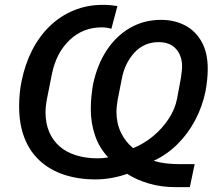

<svg xmlns="http://www.w3.org/2000/svg" viewBox="-20 -729 909 793"><path d="M784 -51 764 44H706Q646 44 595 29Q544 14 505 -11Q478 -1 443.5 5.5Q409 12 375 12Q303 12 244.5 -7.5Q186 -27 144.5 -65Q103 -103 81 -159.5Q59 -216 59 -290Q59 -317 61.5 -343Q64 -369 69 -393Q83 -463 112.5 -521Q142 -579 185.5 -621Q229 -663 284.5 -686Q340 -709 405 -709Q422 -709 438 -707.5Q454 -706 465 -704L440 -610Q431 -613 421 -614.5Q411 -616 400 -616Q323 -616 268 -564Q213 -512 195 -426L174 -321Q171 -305 169.5 -290.5Q168 -276 168 -265Q168 -220 183 -184.5Q198 -149 226 -124.5Q254 -100 294.5 -87.5Q335 -75 384 -75Q394 -75 405 -76Q416 -77 427 -79Q390 -118 372.5 -169.5Q355 -221 355 -278Q355 -305 357.5 -330Q360 -355 364 -379Q381 -461 420.5 -521Q460 -581 517.5 -614Q575 -647 645 -647Q700 -647 743.5 -624.5Q787 -602 812.5 -557Q838 -512 838 -445Q838 -422 835.5 -398.5Q833 -375 829 -353Q816 -289 786 -232.5Q756 -176 712.5 -133Q669 -90 615 -65Q640 -57 668 -54Q696 -51 724 -51ZM461 -267Q461 -220 479.5 -181.5Q498 -143 530 -117Q576 -136 614 -168Q652 -200 677.5 -239.5Q703 -279 711 -320L727 -406Q729 -419 730.5 -432Q732 -445 732 -455Q732 -499 707 -527Q682 -555 635 -555Q605 -555 580 -544Q555 -533 535.5 -512Q516 -491 502.5 -463.5Q489 -436 483 -403L466 -317Q464 -304 462.5 -291Q461 -278 461 -267Z"/></svg>

Font: IBM Plex Sans Medium
Style: Italic
Weight: 500
Italic angle: -11.31°
Designer: Mike Abbink, Paul van der Laan, Pieter van Rosmalen
Foundry: Bold Monday
Version: Version 3.201